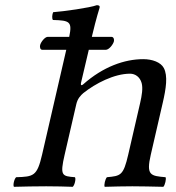

<svg xmlns="http://www.w3.org/2000/svg" viewBox="-20 -718 680 740"><path d="M274.2 -316.9C279 -338 290.9 -350.3 300.9 -359C347.5 -396.3 420.2 -434 481.2 -434C501.6 -434 519.6 -420.9 525.9 -398C531.3 -378.2 527 -351 520.1 -321L474.2 -122C455.5 -41 445.2 -40 392.1 -35C385.7 -29 379.9 -4 383.5 2C419.1 1 456 0 490 0C522 0 566.8 1 609.5 2C615.9 -4 621.7 -29 618.1 -35C560.2 -40 542.7 -42 561.2 -122L607.3 -322C620 -377 627.5 -425.5 611.3 -456C599.6 -478 567.1 -490 532.1 -490C460.1 -490 377.4 -461 300.7 -393C296.5 -389.2 289.3 -386 292.5 -400L322.2 -526H387.4C400.4 -526 416.3 -547 419.1 -559C420.4 -565 419 -576 409 -576H334L335.6 -583C350.9 -648 363.8 -688 363.8 -688C365.5 -695 362.1 -698 353.1 -698C325.8 -688 225.6 -674 184.9 -671C181.1 -663 179.4 -647 184 -641C248.8 -639.2 259 -634.8 246.8 -576H164C153 -576 137.4 -556 134.6 -544C133 -537 134.4 -526 143.4 -526H235.4L142.2 -122C123 -39 109.5 -37 42.3 -35C34.9 -29 29.1 -4 33.7 2C73.1 1 115 0 158 0C197 0 230.5 1 260.3 2C267.7 -4 273.5 -29 268.9 -35C219 -39 210.2 -40 229.2 -122Z"/></svg>

Font: Linux Libertine Mono O
Style: Mono Oblique
Weight: 400
Italic angle: -13°
Designer: Philipp H. Poll
Foundry: Philipp H. Poll
Version: Version 5.1.7